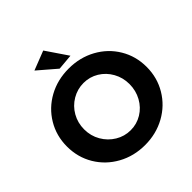

<svg xmlns="http://www.w3.org/2000/svg" viewBox="-238 -1093 1281 1281"><g transform="rotate(-45 402.5 -452.5)"><path d="M27 -351Q27 -452 76.5 -534.5Q126 -617 211.5 -664Q297 -711 403 -711Q508 -711 594 -664Q680 -617 729.5 -534.5Q779 -452 779 -351Q779 -250 729.5 -167Q680 -84 594 -36.5Q508 11 403 11Q298 11 212 -36.5Q126 -84 76.5 -166.5Q27 -249 27 -351ZM189 -351Q189 -289 218.5 -238Q248 -187 297.5 -157Q347 -127 405 -127Q463 -127 511.5 -156.5Q560 -186 588.5 -237.5Q617 -289 617 -351Q617 -412 588.5 -463Q560 -514 511.5 -543.5Q463 -573 405 -573Q347 -573 297 -543.5Q247 -514 218 -463Q189 -412 189 -351ZM368 -916 472 -763 360 -753 232 -863Z"/></g></svg>

Font: Argentum Sans SemiBold
Style: Regular
Weight: 600
Designer: Julieta Ulanovsky (Modified by Cristiano Sobral)
Foundry: Julieta Ulanovsky
Version: Version 5.001;November 22, 2018;FontCreator 11.5.0.2425 64-b